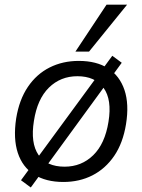

<svg xmlns="http://www.w3.org/2000/svg" viewBox="-20 -773 611 825"><path d="M252.2 8.9Q177.1 8.9 126.8 -23Q76.6 -54.9 56.5 -116.1Q36.4 -177.3 49.4 -263.8Q62.4 -344.2 99.7 -399.5Q137.1 -454.8 193.2 -483Q249.2 -511.3 318.5 -511.3Q394.6 -511.3 444.4 -479.3Q494.1 -447.4 514.8 -386.5Q535.4 -325.5 521.4 -239.1Q508.4 -158.6 470.8 -103.3Q433.1 -48.1 377.3 -19.6Q321.5 8.9 252.2 8.9ZM257.6 -56.8Q330.1 -56.8 380.6 -106.1Q431 -155.3 446.1 -249.5Q461.7 -345.2 425 -395.4Q388.2 -445.5 312.6 -445.5Q240.2 -445.5 190.2 -396.5Q140.3 -347.5 125.7 -253.3Q110.5 -158.6 145.1 -107.7Q179.7 -56.8 257.6 -56.8ZM112.3 32.5 70.2 1.5 462.5 -533.3 503.1 -503.3ZM304.1 -551.3 437.7 -752.8H526L362.6 -551.3Z"/></svg>

Font: Mulish ExtraLight
Style: Italic
Weight: 200
Italic angle: -9°
Designer: Vernon Adams
Foundry: Vernon Adams
Version: Version 3.603